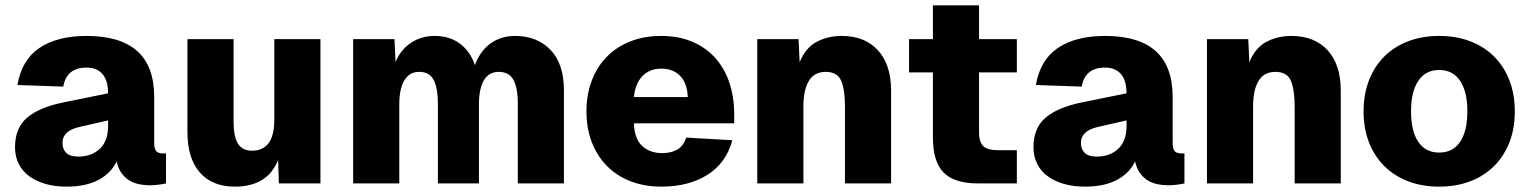

<svg xmlns="http://www.w3.org/2000/svg" viewBox="-20 -684 5705 716"><path d="M228 12Q185 12 150 2Q115 -8 89.5 -26.5Q64 -45 50 -72.5Q36 -100 36 -135Q36 -207 81.5 -245.5Q127 -284 216 -302L383 -336Q383 -384 362 -408Q341 -432 303 -432Q228 -432 216 -361L45 -367Q61 -461 127.5 -505.5Q194 -550 303 -550Q555 -550 555 -323V-153Q555 -128 563 -120Q571 -112 586 -112H599V0Q591 2 573 4.5Q555 7 538 7Q519 7 499 3Q479 -1 462.5 -11Q446 -21 433.5 -38Q421 -55 415 -82Q394 -38 347 -13Q300 12 228 12ZM272 -100Q321 -100 352 -129Q383 -158 383 -213V-235L278 -211Q213 -197 213 -151Q213 -127 227.5 -113.5Q242 -100 272 -100Z M856 12Q771 12 725 -41Q679 -94 679 -191V-538H851V-231Q851 -174 867.5 -148Q884 -122 920 -122Q960 -122 981.5 -150Q1003 -178 1003 -240V-538H1175V0H1020L1017 -87Q977 12 856 12Z M1297 0V-538H1451L1455 -453Q1475 -500 1513.5 -525Q1552 -550 1600 -550Q1657 -550 1695.5 -521Q1734 -492 1751 -441Q1771 -495 1810 -522.5Q1849 -550 1901 -550Q1982 -550 2032.5 -498.5Q2083 -447 2083 -346V0H1911V-297Q1911 -357 1894.5 -386.5Q1878 -416 1840 -416Q1803 -416 1784.5 -384.5Q1766 -353 1766 -295V0H1613V-295Q1613 -355 1597.5 -385.5Q1582 -416 1543 -416Q1507 -416 1488 -384.5Q1469 -353 1469 -295V0Z M2447 12Q2383 12 2331.5 -8Q2280 -28 2243.5 -65Q2207 -102 2187 -153.5Q2167 -205 2167 -269Q2167 -332 2187 -384Q2207 -436 2243.5 -473Q2280 -510 2331.5 -530Q2383 -550 2446 -550Q2509 -550 2559 -529.5Q2609 -509 2644.5 -471Q2680 -433 2699 -378.5Q2718 -324 2718 -256V-224H2344Q2346 -167 2374.5 -140Q2403 -113 2450 -113Q2483 -113 2506 -126.5Q2529 -140 2539 -171L2711 -161Q2688 -76 2618 -32Q2548 12 2447 12ZM2545 -322Q2542 -376 2515.5 -402Q2489 -428 2446 -428Q2403 -428 2376 -400.5Q2349 -373 2344 -322Z M2804 0V-538H2958L2962 -452Q2984 -506 3025.5 -528Q3067 -550 3119 -550Q3205 -550 3254 -496.5Q3303 -443 3303 -346V0H3131V-287Q3131 -349 3117 -382.5Q3103 -416 3059 -416Q3017 -416 2996.5 -382.5Q2976 -349 2976 -287V0Z M3627 0Q3539 0 3499 -40.5Q3459 -81 3459 -170V-414H3370V-538H3459V-664H3631V-538H3772V-414H3631V-192Q3631 -153 3647.5 -138.5Q3664 -124 3698 -124H3772V0Z M4026 12Q3983 12 3948 2Q3913 -8 3887.5 -26.5Q3862 -45 3848 -72.5Q3834 -100 3834 -135Q3834 -207 3879.5 -245.5Q3925 -284 4014 -302L4181 -336Q4181 -384 4160 -408Q4139 -432 4101 -432Q4026 -432 4014 -361L3843 -367Q3859 -461 3925.5 -505.5Q3992 -550 4101 -550Q4353 -550 4353 -323V-153Q4353 -128 4361 -120Q4369 -112 4384 -112H4397V0Q4389 2 4371 4.5Q4353 7 4336 7Q4317 7 4297 3Q4277 -1 4260.5 -11Q4244 -21 4231.5 -38Q4219 -55 4213 -82Q4192 -38 4145 -13Q4098 12 4026 12ZM4070 -100Q4119 -100 4150 -129Q4181 -158 4181 -213V-235L4076 -211Q4011 -197 4011 -151Q4011 -127 4025.5 -113.5Q4040 -100 4070 -100Z M4481 0V-538H4635L4639 -452Q4661 -506 4702.5 -528Q4744 -550 4796 -550Q4882 -550 4931 -496.5Q4980 -443 4980 -346V0H4808V-287Q4808 -349 4794 -382.5Q4780 -416 4736 -416Q4694 -416 4673.5 -382.5Q4653 -349 4653 -287V0Z M5347 12Q5283 12 5231 -8Q5179 -28 5142 -65Q5105 -102 5085 -153.5Q5065 -205 5065 -269Q5065 -332 5085 -384Q5105 -436 5142 -473Q5179 -510 5231 -530Q5283 -550 5347 -550Q5411 -550 5463 -530Q5515 -510 5552 -473Q5589 -436 5609 -384Q5629 -332 5629 -269Q5629 -205 5609 -153.5Q5589 -102 5552 -65Q5515 -28 5463 -8Q5411 12 5347 12ZM5347 -115Q5398 -115 5425 -155Q5452 -195 5452 -269Q5452 -342 5425 -382.5Q5398 -423 5347 -423Q5296 -423 5269 -382.5Q5242 -342 5242 -269Q5242 -195 5269 -155Q5296 -115 5347 -115Z"/></svg>

Font: Geist ExtBd
Style: Regular
Weight: 400
Designer: Basement.studio, Andrés Briganti, Mateo Zaragoza
Foundry: Basement.studio, Vercel, Andrés Briganti, Guido Ferreyra, Mateo Zaragoza
Version: Version 1.401